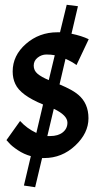

<svg xmlns="http://www.w3.org/2000/svg" viewBox="-20 -650 412 803"><path d="M33 -351Q33 -418 88.5 -466.5Q144 -515 220 -515H231L259 -630L306 -624L279 -509Q322 -500 351 -486L300 -378Q281 -392 254 -404L229 -297Q284 -274 307 -254Q350 -218 350 -155.5Q350 -93 294.5 -41Q239 11 165 11H156L127 133L80 126L109 3Q80 -5 54.5 -22Q29 -39 18 -52L7 -64L64 -144Q92 -113 132 -94L160 -213Q65 -252 44 -299Q33 -322 33 -351ZM184 -315 209 -419Q194 -422 174 -422Q154 -422 137.5 -409Q121 -396 121 -375.5Q121 -355 137 -341.5Q153 -328 184 -315ZM262 -137Q262 -168 205 -195L178 -81H190Q223 -81 242.5 -96.5Q262 -112 262 -137Z"/></svg>

Font: Acme
Style: Regular
Weight: 400
Designer: Juan Pablo del Peral
Foundry: Juan Pablo del Peral
Version: Version 1.002